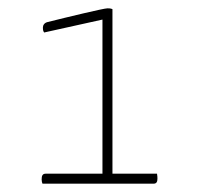

<svg xmlns="http://www.w3.org/2000/svg" viewBox="-20 -730 478 461"><path d="M226 -683V-313H90C82 -313 80 -308 80 -299C80 -295 81 -291 82 -289H349C356 -289 358 -294 358 -301C358 -303 358 -308 357 -313H250V-708C246 -710 241 -710 238 -710C229 -710 142 -689 94 -677C86 -675 83 -669 83 -664C83 -657 84 -655 86 -652Z"/></svg>

Font: Yanone Kaffeesatz Extra Light
Style: Regular
Weight: 200
Designer: Yanone (Cyrillic: Daniel Pouzeot & Huerta Tipografica)
Foundry: Yanone
Version: Version 1.100;PS 001.100;hotconv 1.0.70;makeotf.lib2.5.58329